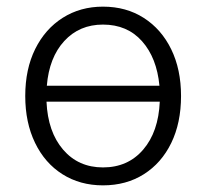

<svg xmlns="http://www.w3.org/2000/svg" viewBox="-20 -548 621 578"><path d="M290 10Q221 10 168 -23.5Q115 -57 85.5 -118Q56 -179 56 -259Q56 -340 86 -400.5Q116 -461 169 -494.5Q222 -528 290 -528Q360 -528 413 -494Q466 -460 495.5 -399.5Q525 -339 525 -259Q525 -178 495.5 -117.5Q466 -57 413 -23.5Q360 10 290 10ZM121 -290H460Q452 -374 407.5 -424Q363 -474 290 -474Q219 -474 173.5 -424.5Q128 -375 121 -290ZM290 -44Q365 -44 411 -97.5Q457 -151 461 -242H120Q124 -151 170 -97.5Q216 -44 290 -44Z"/></svg>

Font: Ubuntu Sans Light
Style: Regular
Weight: 300
Designer: Dalton Maag Ltd
Foundry: Dalton Maag Ltd
Version: Version 1.006; ttfautohint (v1.8.4.7-5d5b)